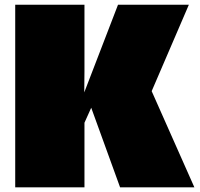

<svg xmlns="http://www.w3.org/2000/svg" viewBox="-20 -799 854 819"><path d="M809.1 0 627 -410.2 785.6 -778.8H483.4L339.4 -404.8L340.3 -494.6V-778.8H44.9V0H340.3V-275.4L369.1 -339.4L492.2 0Z"/></svg>

Font: Coda ExtraBold
Style: Regular
Weight: 800
Version: Version 2.001; ttfautohint (v0.8) -r 50 -G 200 -x